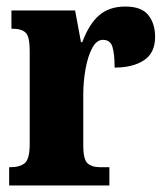

<svg xmlns="http://www.w3.org/2000/svg" viewBox="-20 -568 508 588"><path d="M8 0V-56H12Q41 -56 56 -68.5Q71 -81 71 -128V-412Q71 -456 58.5 -468Q46 -480 19 -480H15V-536H210L228 -439H232Q253 -495 284 -521.5Q315 -548 364 -548Q413 -548 434 -522Q455 -496 455 -455Q455 -406 421 -383.5Q387 -361 331 -361Q331 -402 324.5 -424Q318 -446 295 -446Q276 -446 262.5 -421Q249 -396 242 -357Q235 -318 235 -277V-123Q235 -79 248.5 -67.5Q262 -56 285 -56H315V0Z"/></svg>

Font: Noto Serif Lao ExtraCondensed Black
Style: Regular
Weight: 900
Width: 2
Designer: Monotype Design Team
Foundry: Monotype Imaging Inc.
Version: Version 2.003; ttfautohint (v1.8.4.7-5d5b)